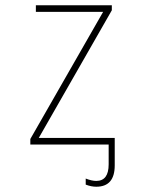

<svg xmlns="http://www.w3.org/2000/svg" viewBox="-20 -548 540 728"><path d="M345 160Q415 160 415 79V-25H127L404 -509V-528H116V-503H371L95 -21V0H392V75Q392 138 345 138Q328 138 305 129V152Q326 160 345 160Z"/></svg>

Font: Noto Sans Mono UI Condensed Thin
Style: Regular
Weight: 250
Width: 3
Designer: Monotype Design team
Foundry: Monotype Imaging Inc.
Version: 1.000